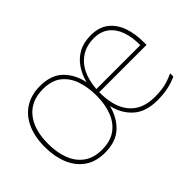

<svg xmlns="http://www.w3.org/2000/svg" viewBox="-80 -828 1128 1128"><g transform="rotate(-45 483.5 -264.0)"><path d="M714 -538Q782 -538 824 -505Q866 -472 886 -416.5Q906 -361 906 -291V-266H513Q512 -145 566 -80Q620 -15 723 -15Q771 -15 805.5 -22Q840 -29 886 -50V-23Q848 -6 809.5 2Q771 10 723 10Q626 10 572 -38Q518 -86 500 -164Q481 -87 429 -38.5Q377 10 286 10Q210 10 159.5 -26Q109 -62 84 -124Q59 -186 59 -264Q59 -348 86.5 -409.5Q114 -471 166.5 -504.5Q219 -538 292 -538Q385 -538 435.5 -488Q486 -438 502 -360Q515 -411 542.5 -451.5Q570 -492 612.5 -515Q655 -538 714 -538ZM292 -513Q193 -513 139.5 -447Q86 -381 86 -264Q86 -191 108 -134.5Q130 -78 174.5 -46.5Q219 -15 286 -15Q356 -15 400.5 -47Q445 -79 466.5 -135.5Q488 -192 488 -264Q488 -333 468.5 -389.5Q449 -446 406 -479.5Q363 -513 292 -513ZM714 -513Q630 -513 576.5 -456.5Q523 -400 514 -291H879Q880 -357 862 -407Q844 -457 807 -485Q770 -513 714 -513Z"/></g></svg>

Font: Noto Sans Khmer Thin
Style: Regular
Weight: 250
Version: Version 2.003